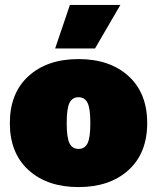

<svg xmlns="http://www.w3.org/2000/svg" viewBox="-20 -750 638 780"><path d="M264 -730H469L366 -553H204ZM96 -441Q172 -510 299 -510Q426 -510 502 -441Q578 -372 578 -250Q578 -128 502 -59Q426 10 299 10Q172 10 96 -59Q20 -128 20 -250Q20 -372 96 -441ZM335.5 -332.5Q324 -355 299 -355Q274 -355 262.5 -332.5Q251 -310 251 -250Q251 -190 262.5 -167.5Q274 -145 299 -145Q324 -145 335.5 -167.5Q347 -190 347 -250Q347 -310 335.5 -332.5Z"/></svg>

Font: Elaine Sans Black
Style: Regular
Weight: 900
Designer: Wei Huang
Foundry: Wei Huang
Version: Version 2.001;December 24, 2019;FontCreator 12.0.0.2547 64-b